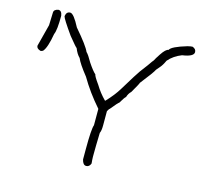

<svg xmlns="http://www.w3.org/2000/svg" viewBox="-98 -792 954 888"><g transform="rotate(15 379.0 -348.0)"><path d="M562.5 -567.4Q567.4 -577.6 583 -601.1Q603 -631.3 616.2 -632.3Q624 -649.9 696.3 -671.4Q711.9 -675.3 719.7 -675.3Q737.3 -668.9 737.3 -653.8Q737.3 -632.3 682.6 -624.5Q644 -609.4 620.1 -581.5Q608.9 -557.1 598.1 -545.4Q591.8 -537.6 584 -528.8Q576.7 -513.2 527.3 -450.7Q527.3 -446.8 500 -399.9Q487.8 -388.7 482.4 -370.6Q477.1 -368.2 459 -337.4Q455.6 -337.4 423.8 -298.3Q421.4 -298.3 414.1 -284.7V-216.3Q414.1 -190.9 408.2 -179.2Q406.2 -111.8 406.2 -73.7V-64Q406.2 -52.7 408.2 -32.7Q401.9 -15.1 386.7 -15.1Q371.1 -15.1 365.2 -40.5V-89.4Q365.2 -186 373 -206.5V-284.7Q317.4 -348.1 279.3 -413.6Q237.8 -465.8 228.5 -489.7Q213.9 -503.4 203.1 -530.8Q200.2 -530.8 162.1 -577.6Q113.3 -646.5 111.3 -657.7V-659.7Q114.7 -681.2 132.8 -681.2Q149.4 -681.2 179.7 -622.6Q241.2 -551.3 252 -524.9Q262.7 -515.1 281.2 -481.9Q304.7 -446.8 318.4 -435.1Q318.4 -427.2 343.8 -392.1Q364.3 -357.9 392.6 -329.6H394.5Q430.7 -367.7 451.2 -401.9Q503.9 -488.8 513.7 -501.5Q547.9 -546.4 556.2 -559.6Q558.6 -562.5 562.5 -567.4ZM76.2 -679.7Q92.3 -679.7 95.7 -656.2Q95.7 -586.4 85.9 -566.4Q74.2 -497.6 56.6 -478.5Q50.3 -474.6 44.9 -474.6Q25.4 -480.5 25.4 -494.1L52.7 -599.6Q54.7 -647 54.7 -660.2Q54.7 -675.8 76.2 -679.7Z"/></g></svg>

Font: CEF Fonts CJK
Style: Regular
Weight: 400
Designer: PartyBoss (派对大魔王)
Version: Release 2.25